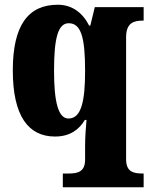

<svg xmlns="http://www.w3.org/2000/svg" viewBox="-20 -566 635 810"><path d="M245 224H586V166H583C544 166 512 160 512 106V-409C512 -470 545 -479 582 -479H586V-536H380L361 -458H356C329 -512 284 -546 224 -546C100 -546 34 -461 34 -269C34 -76 100 10 212 10C276 10 314 -20 338 -60H345C342 -31 339 15 339 52V108C339 160 306 166 269 166H245ZM269 -66C225 -66 208 -138 208 -268C208 -406 225 -468 270 -468C323 -468 339 -405 339 -267C339 -139 323 -66 269 -66Z"/></svg>

Font: Noto Serif Devanagari Condensed Black
Style: Regular
Weight: 900
Width: 3
Designer: Universal Thirst, Indian Type Foundry and the Monotype Design Team
Foundry: Monotype Imaging Inc.
Version: Version 2.004